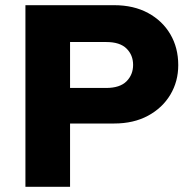

<svg xmlns="http://www.w3.org/2000/svg" viewBox="-20 -720 750 740"><path d="M78 0V-700H420Q495 -700 550.5 -670Q606 -640 636.5 -588Q667 -536 667 -469Q667 -406 636.5 -355Q606 -304 550.5 -274Q495 -244 420 -244H250V0ZM250 -381H389Q442 -381 467.5 -406.5Q493 -432 493 -470Q493 -508 467.5 -533Q442 -558 390 -558H250Z"/></svg>

Font: Red Hat Text VF
Style: Regular
Weight: 400
Designer: Pentagram, MCKL
Foundry: Pentagram, MCKL
Version: Version 1.023